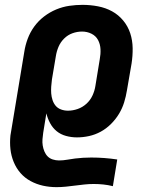

<svg xmlns="http://www.w3.org/2000/svg" viewBox="-20 -558 640 791"><path d="M213 213Q184 213 157 207Q130 201 106 188Q82 175 64.5 155Q47 135 36.5 109.5Q26 84 23 56.5Q20 29 23 0L80 -344Q84 -371 94 -398Q104 -425 121 -448.5Q138 -472 161.5 -490Q185 -508 211.5 -519Q238 -530 265.5 -534Q293 -538 320 -538Q352 -538 383.5 -532Q415 -526 441.5 -511.5Q468 -497 487.5 -473.5Q507 -450 516.5 -421Q526 -392 526.5 -360Q527 -328 522 -296L503 -186Q499 -161 491.5 -136.5Q484 -112 470.5 -89.5Q457 -67 437.5 -47.5Q418 -28 395 -15.5Q372 -3 347 2.5Q322 8 297 8Q274 8 252 2Q230 -4 213.5 -17.5Q197 -31 186.5 -50.5Q176 -70 171 -91L158 -11Q156 2 155 15.5Q154 29 156 41.5Q158 54 163 66Q168 78 176.5 86.5Q185 95 197.5 99Q210 103 223 103Q240 103 256.5 100Q273 97 289.5 95Q306 93 322.5 92Q339 91 356 91Q383 91 409.5 93Q436 95 463 99L445 209Q425 204 405.5 202Q386 200 366 200Q347 200 328 202Q309 204 290 206.5Q271 209 251.5 211Q232 213 213 213ZM260 -102Q280 -102 300 -109Q320 -116 336 -130.5Q352 -145 361 -164.5Q370 -184 373 -204L391 -314Q395 -335 394 -355.5Q393 -376 384 -393Q375 -410 357 -419Q339 -428 318 -428Q298 -428 278.5 -421Q259 -414 244 -399Q229 -384 221 -365Q213 -346 210 -326L194 -231Q192 -216 191 -201.5Q190 -187 191 -173Q192 -159 196.5 -145.5Q201 -132 209.5 -122Q218 -112 231.5 -107Q245 -102 260 -102Z"/></svg>

Font: Iosevka Curly XBdExObl
Style: Regular
Weight: 800
Width: 7
Italic angle: -9°
Monospace: yes
Designer: Belleve Invis
Foundry: Belleve Invis
Version: Version 11.1.0; ttfautohint (v1.8.3)